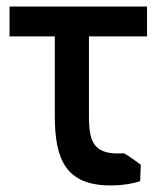

<svg xmlns="http://www.w3.org/2000/svg" viewBox="-20 -548 483 585"><path d="M409 -46 407 4C390 10 358 17 317 17C180 17 147 -63 147 -194V-437H9V-528H428V-437H251V-192C251 -140 259 -112 278 -97C297 -82 322 -79 358 -81C382 -67 395 -56 409 -46Z"/></svg>

Font: Repo Medium
Style: Regular
Weight: 500
Designer: Stefan Peev
Foundry: Context Ltd
Version: Version 1.502